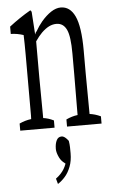

<svg xmlns="http://www.w3.org/2000/svg" viewBox="-58 -625 557 928"><g transform="rotate(-5 220.5 -161.5)"><path d="M252.9 -44.4Q280.8 -57.6 308.6 -61Q308.6 -61 308.6 -64.9Q308.6 -76.2 308.6 -77.1Q308.6 -121.6 309.1 -170.4Q309.6 -219.2 309.6 -257.3Q309.6 -313 309.6 -358.9Q309.6 -442.4 294.4 -474.6Q278.8 -508.8 244.6 -508.8Q226.1 -508.8 208.5 -500Q190.9 -491.2 172.4 -473.1Q157.2 -458 140.1 -433.1Q140.1 -350.1 140.1 -257.3Q140.1 -217.8 141.6 -78.1Q141.6 -76.2 141.6 -64.9Q141.6 -64.9 141.6 -61Q167 -57.6 192.4 -44.9Q192.4 -32.2 192.4 -9.8Q192.4 -9.8 25.9 -9.8Q25.9 -32.2 25.9 -44.4Q54.7 -57.6 83.5 -61Q83.5 -61 83.5 -64.9Q84 -76.2 84 -77.6Q84 -129.4 84 -171.4Q84 -277.3 84 -373Q84 -429.2 82.5 -468.8Q51.8 -479 21 -479.5Q21 -502 21 -515.1Q72.3 -554.7 124 -584.5Q127.4 -585.4 130.9 -577.1Q134.8 -526.9 138.2 -466.8Q142.1 -478.5 146 -480.5Q160.6 -506.3 178.2 -527.3Q201.2 -554.2 225.3 -570.1Q249.5 -585.9 272.5 -585.9Q317.4 -585.9 340.8 -536.6Q365.2 -485.4 365.2 -369.1Q365.2 -318.4 365.2 -257.3Q365.2 -216.3 366.7 -61Q393.6 -57.6 420.4 -44.9Q420.4 -32.2 420.4 -9.8Q420.4 -9.8 252.9 -9.8Q252.9 -31.7 252.9 -44.4ZM258.8 120.1Q258.8 156.7 247.8 185.1Q236.8 213.4 220.2 232.2Q203.6 251 185.1 262.7Q185.1 262.7 177.7 236.3Q203.6 217.3 217.8 193.8Q224.6 182.6 230 168Q230 168 227.1 165.5Q209.5 152.8 201.2 135.3Q189.5 111.3 189.5 93.3Q189.5 67.4 198.2 50.8Q206.1 35.6 222.2 35.6Q230.5 35.6 238 41.3Q245.6 46.9 255.4 59.6Q258.3 77.1 258.5 90.8Q258.8 104.5 258.8 120.1Z"/></g></svg>

Font: Scarab Serif
Style: Light
Weight: 300
Designer: John Roberts
Foundry: Scarab
Version: 1.0